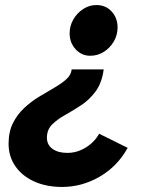

<svg xmlns="http://www.w3.org/2000/svg" viewBox="-20 -522 640 761"><path d="M362 -502Q399 -502 422.5 -476.5Q446 -451 446 -413Q446 -383 431 -357.5Q416 -332 391.5 -316.5Q367 -301 338 -301Q303 -301 279.5 -327Q256 -353 256 -390Q256 -420 271 -445.5Q286 -471 310 -486.5Q334 -502 362 -502ZM391 -247Q384 -194 359.5 -160.5Q335 -127 302.5 -105.5Q270 -84 238.5 -66.5Q207 -49 186.5 -28.5Q166 -8 166 24Q166 52 188 68Q210 84 247 84Q285 84 319.5 63Q354 42 373 8L486 64Q446 137 375.5 178Q305 219 226 219Q164 219 116 197.5Q68 176 41 137Q14 98 14 48Q14 0 31.5 -34.5Q49 -69 76.5 -94.5Q104 -120 135.5 -139Q167 -158 195.5 -174.5Q224 -191 243 -208Q262 -225 264 -247Z"/></svg>

Font: Red Hat Mono
Style: Bold Italic
Weight: 700
Italic angle: -12°
Monospace: yes
Designer: Pentagram, MCKL
Foundry: Pentagram, MCKL
Version: Version 1.023; ttfautohint (v1.8.3)